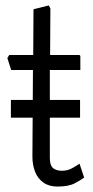

<svg xmlns="http://www.w3.org/2000/svg" viewBox="-20 -681 343 705"><path d="M20 -314H274V-249H20ZM191 4Q160 4 139.5 -10.5Q119 -25 109 -50Q99 -75 99 -106L101 -424H21L7 -468L14 -479H102L103 -647L159 -661L165 -650L164 -479H270Q275 -479 275 -473V-424H163V-101Q163 -74 174.5 -64Q186 -54 208 -54Q229 -54 247 -64.5Q265 -75 272 -80L289 -29Q277 -20 254.5 -8Q232 4 191 4Z"/></svg>

Font: Kreon Light
Style: Regular
Weight: 300
Designer: Julia Petretta
Foundry: Julia Petretta and Eli Heuer
Version: Version 2.002